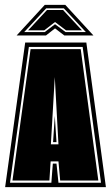

<svg xmlns="http://www.w3.org/2000/svg" viewBox="-20 -765 454 785"><path d="M1 0 83 -591H333L413 0ZM21 -18H190L196 -96H211L219 -18H393L318 -573H98ZM31 -27 105 -564H310L382 -27H226L219 -105H187L182 -27ZM188 -175H219L204 -450ZM197 -184 204 -291 211 -184ZM163 -745H247L362 -620H243L205 -649L168 -620H48ZM79 -634H163L205 -666L248 -634H331L241 -731H169ZM95 -641 172 -724H238L315 -641H250L205 -675L161 -641Z"/></svg>

Font: Alumni Sans Collegiate One
Style: Regular
Weight: 400
Designer: Robert E. Leuschke
Foundry: Robert E. Leuschke
Version: Version 1.100